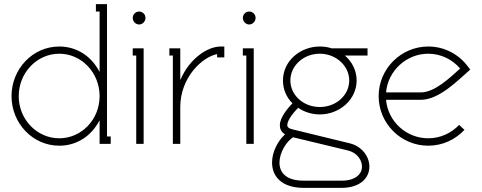

<svg xmlns="http://www.w3.org/2000/svg" viewBox="-20 -699 2341 933"><path d="M464 -232C464 -118 376 -27 268 -27C160 -27 71 -118 71 -232C71 -346 160 -438 268 -438C376 -438 464 -346 464 -232ZM500 -679H446V-643H464V-351H463C425 -424 355 -473 268 -473C139 -473 36 -364 36 -232C36 -100 139 9 268 9C355 9 425 -40 463 -113H464V0H518V-36H500Z M625 -612C625 -595 639 -580 656 -580C673 -580 687 -595 687 -612C687 -629 673 -643 656 -643C639 -643 625 -629 625 -612ZM642 -429V0H678V-464H625V-429Z M857 -312H856V-464H803V-429H820V0H856V-179C856 -322 962 -422 1035 -436V-420H1070V-473H1053C986 -473 900 -412 857 -312Z M1160 -612C1160 -595 1174 -580 1191 -580C1208 -580 1222 -595 1222 -612C1222 -629 1208 -643 1191 -643C1174 -643 1160 -629 1160 -612ZM1177 -429V0H1213V-464H1160V-429Z M1404 -32 1670 32C1716 43 1739 79 1739 111C1739 144 1711 179 1639 179H1457C1368 179 1338 138 1338 91C1338 45 1369 -9 1404 -32ZM1376 -91C1376 -108 1393 -139 1429 -175C1458 -155 1495 -143 1534 -143C1631 -143 1713 -216 1713 -308C1713 -356 1691 -399 1656 -429H1766V-464H1592C1574 -470 1555 -473 1534 -473C1437 -473 1355 -401 1355 -308C1355 -265 1372 -226 1401 -197C1380 -175 1340 -129 1340 -91C1340 -81 1341 -61 1365 -46C1330 -14 1302 39 1302 91C1302 155 1345 214 1457 214H1639C1731 214 1775 165 1775 111C1775 61 1738 11 1678 -3L1403 -70C1382 -75 1376 -82 1376 -91ZM1391 -308C1391 -379 1454 -438 1534 -438C1613 -438 1677 -379 1677 -308C1677 -237 1614 -179 1534 -179C1454 -179 1391 -237 1391 -308Z M2025 -250H1856C1865 -355 1955 -438 2061 -438C2123 -438 2178 -410 2216 -366C2167 -322 2093 -250 2025 -250ZM1856 -214H2025C2115 -214 2208 -312 2253 -350L2265 -361L2255 -374C2211 -434 2141 -473 2061 -473C1929 -473 1820 -365 1820 -232C1820 -99 1928 9 2061 9C2131 9 2193 -21 2237 -68L2211 -92C2173 -52 2120 -27 2061 -27C1954 -27 1865 -109 1856 -214Z"/></svg>

Font: Rawengulk
Style: Regular
Weight: 400
Version: Version 0.9